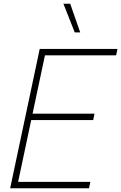

<svg xmlns="http://www.w3.org/2000/svg" viewBox="-20 -1000 644 1020"><path d="M475 -362H130L137 -396H482ZM597 -706H203L210 -740H604ZM453 0H53L60 -34H460ZM69 0H34L191 -740H226ZM406 -828H377L317 -980H353Z"/></svg>

Font: Be Vietnam Pro Variable Thin
Style: Italic
Weight: 100
Italic angle: -12°
Designer: Lam Bao, Tony Le, Vietanh Nguyen
Foundry: Yellow Type Foundry
Version: Version 1.002